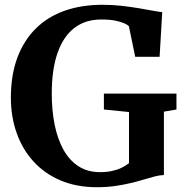

<svg xmlns="http://www.w3.org/2000/svg" viewBox="-20 -772 768 803"><path d="M385.5 11Q300 11 233 -17.5Q166 -46 119.8 -97Q73.5 -148 49.5 -216.2Q25.5 -284.5 25.5 -363.5Q25.5 -457.5 52.2 -529.8Q79 -602 128.8 -651.8Q178.5 -701.5 249.5 -726.8Q320.5 -752 409 -752Q448.5 -752 487 -747.8Q525.5 -743.5 559.5 -737.8Q593.5 -732 619.2 -727.2Q645 -722.5 658.5 -721L647.5 -534.5H545.5L519 -662.5Q514 -668 499.8 -674.5Q485.5 -681 461.8 -685.8Q438 -690.5 403.5 -690.5Q337.5 -690.5 291.5 -655.5Q245.5 -620.5 221 -551.5Q196.5 -482.5 196.5 -380.5Q196.5 -311.5 208.2 -252Q220 -192.5 244.5 -147.5Q269 -102.5 307.5 -77.2Q346 -52 398.5 -52Q425.5 -52 447.8 -56.8Q470 -61.5 487.8 -70Q505.5 -78.5 519.5 -89.5V-303.5L414.5 -314V-380.5H718V-314L665.5 -305V-40Q648 -39.5 627 -34Q606 -28.5 581 -21Q556 -13.5 526 -6.2Q496 1 461 6Q426 11 385.5 11Z"/></svg>

Font: Merriweather 20pt
Style: Bold
Weight: 700
Version: Version 2.100